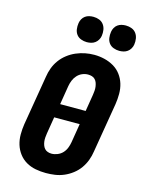

<svg xmlns="http://www.w3.org/2000/svg" viewBox="-140 -1049 880 1142"><g transform="rotate(15 300.0 -477.5)"><path d="M256 8Q224 8 192.5 2Q161 -4 134.5 -19.5Q108 -35 89.5 -59.5Q71 -84 62 -113.5Q53 -143 53 -175.5Q53 -208 58 -240L109 -545Q113 -573 123 -600Q133 -627 150.5 -651Q168 -675 192 -693.5Q216 -712 243 -723.5Q270 -735 297.5 -740.5Q325 -746 354 -746Q386 -746 417 -738.5Q448 -731 474.5 -715.5Q501 -700 519.5 -675.5Q538 -651 547 -621.5Q556 -592 556 -559.5Q556 -527 551 -495L500 -190Q496 -162 486 -135Q476 -108 459 -84Q442 -60 418 -41.5Q394 -23 367 -11.5Q340 0 312 4Q284 8 256 8ZM390 -410 407 -514Q409 -527 410 -539.5Q411 -552 409.5 -564Q408 -576 404 -587.5Q400 -599 392 -607.5Q384 -616 372.5 -619.5Q361 -623 348 -623Q330 -623 312.5 -615.5Q295 -608 282 -593.5Q269 -579 262 -561.5Q255 -544 252 -526L233 -410ZM259 -112Q277 -112 295.5 -119.5Q314 -127 327 -141Q340 -155 347 -173Q354 -191 357 -209L376 -325H219L202 -221Q200 -208 199 -195.5Q198 -183 199.5 -171Q201 -159 205 -148Q209 -137 216.5 -128.5Q224 -120 235.5 -116Q247 -112 259 -112ZM490 -807Q472 -807 454.5 -813.5Q437 -820 426.5 -834Q416 -848 413.5 -866.5Q411 -885 414 -904Q416 -917 422.5 -929Q429 -941 440 -949Q451 -957 464 -960Q477 -963 490 -963Q509 -963 526 -956.5Q543 -950 553.5 -936Q564 -922 567 -903.5Q570 -885 567 -866Q565 -853 558 -841Q551 -829 540 -821Q529 -813 516 -810Q503 -807 490 -807ZM290 -807Q272 -807 254.5 -813.5Q237 -820 226.5 -834Q216 -848 213.5 -866.5Q211 -885 214 -904Q216 -917 222.5 -929Q229 -941 240 -949Q251 -957 264 -960Q277 -963 290 -963Q309 -963 326 -956.5Q343 -950 353.5 -936Q364 -922 367 -903.5Q370 -885 367 -866Q365 -853 358 -841Q351 -829 340 -821Q329 -813 316 -810Q303 -807 290 -807Z"/></g></svg>

Font: Iosevka Slab HvExObl
Style: Regular
Weight: 900
Width: 7
Italic angle: -9°
Monospace: yes
Designer: Belleve Invis
Foundry: Belleve Invis
Version: Version 11.1.1; ttfautohint (v1.8.3)